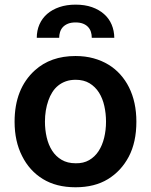

<svg xmlns="http://www.w3.org/2000/svg" viewBox="-20 -793 648 824"><path d="M304 10.7Q221.6 10.7 163.7 -24.9Q106.2 -60.4 74.9 -123.2Q42.6 -186.4 42.6 -270.6Q42.6 -412.3 129.6 -491.1Q197.4 -552.6 304 -552.6Q345.9 -552.6 381.4 -542.8Q416.9 -533 445.7 -515.4Q474.4 -497.9 496.4 -473.2Q518.5 -448.5 533.4 -418.7Q565.3 -355.1 565.3 -270.6Q565.3 -182.9 532.7 -120.7Q500 -58.9 443 -24.1Q386 10.7 304 10.7ZM304.7 -92.3Q338.1 -91.6 362.6 -105.8Q387.1 -120 403.1 -144.5Q419 -169 427 -201.7Q435 -234.4 435 -271Q435 -305.8 427.7 -338.2Q420.5 -370.7 404.7 -395.8Q388.8 -420.8 364.2 -435.7Q339.5 -450.6 304.7 -450.6Q281.6 -450.6 263 -444.1Q244.3 -437.5 229.8 -425.8Q215.2 -414.1 204.7 -397.5Q194.2 -381 187.5 -361.5Q172.9 -320 172.9 -271Q172.9 -235.8 180.4 -203.5Q187.9 -171.2 203.7 -146.5Q219.5 -121.8 244.5 -107.1Q269.5 -92.3 304.7 -92.3ZM470.5 -630.7H373.9Q373.9 -644.2 370.2 -656.1Q366.5 -668 358.1 -677Q349.8 -686.1 336.5 -691.4Q323.2 -696.7 304.3 -696.7Q284.8 -696.7 271.5 -691.2Q258.2 -685.7 249.8 -676.7Q241.5 -667.6 237.7 -655.5Q234 -643.5 234 -630.7H137.8Q137.8 -661.9 149.3 -688.2Q160.9 -714.5 182.5 -733.3Q204.2 -752.1 235.1 -762.6Q266 -773.1 304.3 -773.1Q344.1 -773.1 374.8 -762.3Q405.5 -751.4 426.8 -732.4Q448.2 -713.4 459.2 -687.3Q470.2 -661.2 470.5 -630.7Z"/></svg>

Font: Linik Sans SemiBold
Style: Regular
Weight: 600
Designer: Fonts by Rasmus Andersson / Changes by Cristiano Sobral with parts from Marc Monis
Foundry: rsms
Version: Version 3.020; ttfautohint (v1.6)